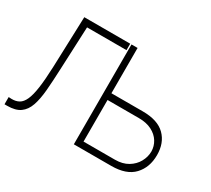

<svg xmlns="http://www.w3.org/2000/svg" viewBox="-138 -969 1331 1211"><g transform="rotate(30 527.0 -363.5)"><path d="M551.1 -397.4H779.5Q888.8 -397.4 942.1 -344.6Q995.4 -291.9 995.4 -203.1Q995.4 -113.3 942.1 -56.6Q888.8 0 779.5 0H506.7V-727.3H551.1ZM551.1 -348.4V-45.5H779.5Q834.9 -45.5 873.6 -68.7Q912.3 -92 932.5 -128.6Q952.8 -165.1 953.1 -204.5Q952.8 -243.3 932.5 -275.9Q912.3 -308.6 873.6 -328.5Q834.9 -348.4 779.5 -348.4ZM1.8 0V-52.6L22.7 -51.5Q54.3 -50.8 76.9 -63.6Q99.4 -76.3 114.5 -109.7Q129.6 -143.1 138.1 -203.7Q146.7 -264.2 150.2 -358.3L163 -727.3H497.5V-680.4H210.2L196.4 -365.1Q192.8 -277.7 187 -209.9Q181.1 -142 165 -95.2Q148.8 -48.3 114.9 -24.1Q81 0 21.3 0Z"/></g></svg>

Font: Inter Extra Light BETA
Style: Regular
Weight: 200
Designer: Rasmus Andersson
Foundry: rsms
Version: Version 3.011;git-f93a4a705